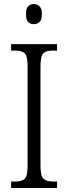

<svg xmlns="http://www.w3.org/2000/svg" viewBox="-20 -933 338 953"><path d="M35 0V-32H57Q88 -32 102.5 -45.5Q117 -59 117 -110V-603Q117 -655 102.5 -668.5Q88 -682 57 -682H35V-714H263V-682H242Q209 -682 195 -668.5Q181 -655 181 -603V-110Q181 -60 195.5 -46Q210 -32 242 -32H263V0ZM148 -813Q131 -813 120 -823.5Q109 -834 109 -863Q109 -891 120 -902Q131 -913 148 -913Q164 -913 176 -902Q188 -891 188 -863Q188 -834 176 -823.5Q164 -813 148 -813Z"/></svg>

Font: Noto Serif Condensed Light
Style: Regular
Weight: 300
Width: 3
Designer: Monotype Design Team
Foundry: Monotype Imaging Inc.
Version: Version 2.013